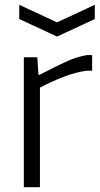

<svg xmlns="http://www.w3.org/2000/svg" viewBox="-20 -778 415 798"><path d="M60 -758 217 -685 374 -758V-699L217 -626L60 -699ZM79 -540H135L140 -467H144Q204 -498 251 -520Q298 -542 341 -549H363V-484H340Q294 -478 244 -458.5Q194 -439 146 -414V0H79Z"/></svg>

Font: Encode Sans Normal
Style: Light
Weight: 300
Designer: Pablo Impallari, Andres Torresi
Foundry: Pablo Impallari, Andres Torresi
Version: Version 1.000; ttfautohint (v1.00) -l 8 -r 50 -G 200 -x 14 -